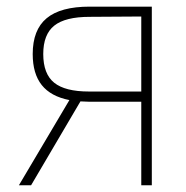

<svg xmlns="http://www.w3.org/2000/svg" viewBox="-20 -550 553 570"><path d="M399.4 -248H244.1L218.8 -249L72.3 0H36.1L186 -252.9Q130.9 -263.7 104 -297.4Q77.1 -331.1 77.1 -389.6Q77.1 -461.4 118.4 -495.8Q159.7 -530.3 246.1 -530.3H430.7V0H399.4ZM244.1 -278.3H399.4V-501L246.1 -500Q173.8 -500 141.1 -473.9Q108.4 -447.8 108.4 -389.6Q108.4 -330.6 140.9 -304.4Q173.3 -278.3 244.1 -278.3Z"/></svg>

Font: Pretendard GOV Thin
Style: Regular
Weight: 100
Designer: Base glyphs from Inter by Rasmus Andersson; Hangeul glyphs from Noto Sans CJK(Source Han Sans) by Jang Soo-young and Kan
Foundry: Kil Hyung-jin
Version: Version 1.309